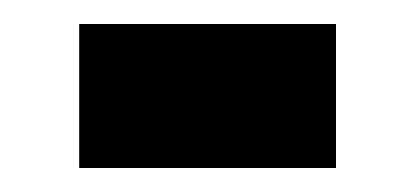

<svg xmlns="http://www.w3.org/2000/svg" viewBox="-20 -377 346 160"><path d="M46 -357H260V-237H46Z"/></svg>

Font: Noto Sans Devanagari UI ExtraCondensed
Style: Bold
Weight: 700
Width: 2
Designer: Jelle Bosma - Monotype Design Team
Foundry: Monotype Imaging Inc.
Version: Version 2.004